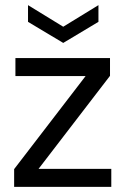

<svg xmlns="http://www.w3.org/2000/svg" viewBox="-20 -727 496 747"><path d="M35 0V-69L313 -431H40V-501H408V-432L130 -70H413V0ZM226 -560 89 -642V-707L226 -623L363 -707V-642Z"/></svg>

Font: DM Sans 18pt
Style: Regular
Weight: 400
Designer: Colophon Foundry, Jonny Pinhorn
Foundry: Colophon Foundry
Version: Version 4.004;gftools[0.9.30]